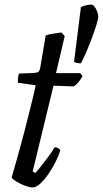

<svg xmlns="http://www.w3.org/2000/svg" viewBox="-20 -820 450 840"><path d="M122 0Q109 0 88 -8Q67 -16 50.5 -26.5Q34 -37 31 -44Q45 -92 58.5 -140Q72 -188 84 -234Q96 -280 106 -320.5Q116 -361 124 -393Q132 -425 136 -447L58 -458Q58 -471 59.5 -482.5Q61 -494 63 -498L132 -501Q143 -502 148.5 -506.5Q154 -511 156 -524L180 -665Q191 -669 211 -672.5Q231 -676 249 -678L263 -662L225 -500H331L341 -487Q335 -475 324.5 -462Q314 -449 303 -442L214 -445L123 -70L134 -63Q143 -72 159 -92Q175 -112 192 -135Q209 -158 219 -176Q228 -176 235 -171.5Q242 -167 244 -163Q238 -142 224.5 -114.5Q211 -87 193 -60.5Q175 -34 156.5 -17Q138 0 122 0ZM334 -543Q322 -543 315 -545Q308 -547 304 -549L334 -789Q342 -793 355.5 -796.5Q369 -800 377 -800Q387 -800 394 -790.5Q401 -781 405.5 -768.5Q410 -756 410 -749Q410 -739 402.5 -713.5Q395 -688 383 -656Q371 -624 358 -593.5Q345 -563 334 -543Z"/></svg>

Font: Texturina 12pt
Style: Italic
Weight: 400
Italic angle: -11°
Designer: Guillermo Torres Carreño
Foundry: Omnibus-Type
Version: Version 1.002